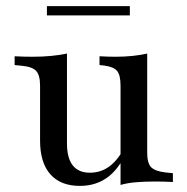

<svg xmlns="http://www.w3.org/2000/svg" viewBox="-20 -600 617 633"><path d="M200.8 -414.5V-207.3H112.1V-317.7Q112.1 -351.6 99.6 -365.7Q87.1 -379.8 52.4 -383.1L28.2 -385.5V-414.5Q44.4 -413.7 58.1 -413.3Q71.8 -412.9 87.1 -412.9Q121 -412.9 149.2 -415.7Q177.4 -418.5 200.8 -423.4ZM200.8 -207.3V-127.4Q200.8 -79 219.8 -54.8Q238.7 -30.6 276.6 -30.6Q316.9 -30.6 347.6 -56.9Q378.2 -83.1 400.8 -136.3L405.6 -120.2Q380.6 -52.4 340.3 -19.8Q300 12.9 243.5 12.9Q179.8 12.9 146 -25.4Q112.1 -63.7 112.1 -136.3V-207.3ZM377.4 0V-207.3H465.3V-96.8Q465.3 -62.1 478.2 -48.8Q491.1 -35.5 525.8 -31.5L550 -29V0Q533.9 -0.8 520.2 -1.2Q506.5 -1.6 491.1 -1.6Q457.3 -1.6 428.6 0.8Q400 3.2 377.4 9.7ZM465.3 -414.5V-207.3H377.4V-317.7Q377.4 -352.4 366.1 -366.1Q354.8 -379.8 323.4 -383.9L308.1 -385.5V-414.5Q324.2 -413.7 335.9 -413.3Q347.6 -412.9 360.5 -412.9Q391.1 -412.9 417.3 -415.7Q443.5 -418.5 465.3 -423.4ZM134.7 -549.2V-579.8H408.1V-549.2Z"/></svg>

Font: Playfair 5pt SemiExpanded Light Medium
Style: Regular
Weight: 500
Version: Version 2.203